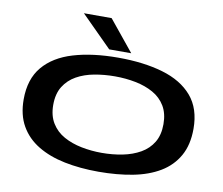

<svg xmlns="http://www.w3.org/2000/svg" viewBox="-97 -1065 1388 1194"><g transform="rotate(10 597.0 -467.5)"><path d="M598 10Q481 10 383 -10Q285 -30 213 -73.5Q141 -117 101.5 -186Q62 -255 62 -353Q62 -481 128 -559.5Q194 -638 314.5 -674Q435 -710 597 -710Q758 -710 879 -674.5Q1000 -639 1067 -561Q1134 -483 1134 -355Q1134 -254 1094.5 -184Q1055 -114 983.5 -71Q912 -28 813.5 -9Q715 10 598 10ZM597 -109Q666 -109 728.5 -121.5Q791 -134 840 -162Q889 -190 917 -236.5Q945 -283 945 -351Q945 -419 917 -465.5Q889 -512 840 -539.5Q791 -567 728.5 -579.5Q666 -592 597 -592Q530 -592 467.5 -580.5Q405 -569 356 -541.5Q307 -514 278 -467.5Q249 -421 249 -351Q249 -283 278 -236Q307 -189 356.5 -161.5Q406 -134 468.5 -121.5Q531 -109 597 -109ZM532 -751 338 -945H513L671 -751Z"/></g></svg>

Font: Georama ExtraExtended SemiBold
Style: Regular
Weight: 600
Width: 8
Designer: Jean-Baptiste Levee
Foundry: Production Type
Version: Version 1.000